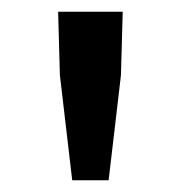

<svg xmlns="http://www.w3.org/2000/svg" viewBox="-20 -709 309 327"><path d="M82 -581 103 -402H165L186 -581L189 -689H79Z"/></svg>

Font: Cambridge Sans Medium
Style: Regular
Weight: 500
Version: Version 2.020;PS 002.020;hotconv 1.0.88;makeotf.lib2.5.64775